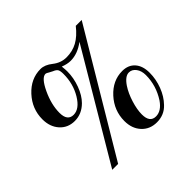

<svg xmlns="http://www.w3.org/2000/svg" viewBox="-178 -891 1106 1106"><g transform="rotate(-45 374.5 -338.5)"><path d="M688 -214Q688 -161 668.5 -110Q649 -59 615 -24Q576 18 516 18Q459 18 423.5 -20.5Q388 -59 388 -120Q388 -205 446.5 -269Q505 -333 583 -333Q632 -333 660 -301.5Q688 -270 688 -214ZM663 -220Q663 -255 646 -277.5Q629 -300 604 -300Q573 -300 542 -254Q518 -218 502 -167Q486 -116 486 -76Q486 -10 536 -10Q580 -10 615 -61Q663 -135 663 -220ZM626 -706 188 29H140L528 -626Q472 -584 415 -584Q388 -584 355 -597Q358 -569 358 -555Q358 -502 338.5 -449.5Q319 -397 288 -366Q244 -322 187 -322Q131 -322 96 -361Q61 -400 61 -461Q61 -546 120 -610Q179 -674 258 -674Q293 -674 329 -645Q367 -615 412 -615Q461 -615 500.5 -636.5Q540 -658 578 -706ZM332 -560Q332 -585 326 -595.5Q320 -606 300 -614Q289 -619 279 -625Q265 -634 259 -634Q227 -634 192 -559.5Q157 -485 157 -418Q157 -352 207 -352Q255 -352 293.5 -416Q332 -480 332 -560Z"/></g></svg>

Font: STIX
Style: Bold
Weight: 700
Designer: MicroPress Inc., with final additions and corrections provided by Coen Hoffman, Elsevier (retired)
Version: Version 1.1.1